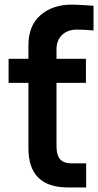

<svg xmlns="http://www.w3.org/2000/svg" viewBox="-20 -821 430 841"><path d="M17.6 -458V-563.5H104.5V-622.1Q104.5 -709 157.7 -754.9Q210.9 -800.8 294.9 -800.8Q314.5 -800.8 389.6 -795.9V-687.5Q348.6 -691.4 317.4 -691.4Q276.4 -691.4 252 -668Q227.5 -644.5 227.5 -605.5V-563.5H356.4V-458H227.5V-180.7Q227.5 -140.6 243.7 -123Q259.8 -105.5 293 -105.5H357.4V0H277.3Q104.5 0 104.5 -171.9V-458Z"/></svg>

Font: Gothic A1
Style: Bold
Weight: 700
Version: Version 2.50